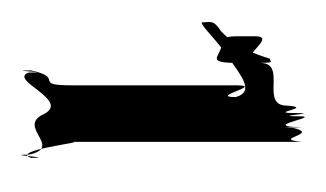

<svg xmlns="http://www.w3.org/2000/svg" viewBox="-83 -742 306 180"><g transform="rotate(90 70.0 -652.0)"><path d="M35 -714C51 -725 66 -738 71 -720C71 -694 60 -747 60 -721V-567C60 -528 53 -561 46 -528C46 -502 48 -552 48 -526C55 -506 74 -566 87 -540C99 -514 118 -559 125 -526C125 -500 128 -554 128 -528C121 -508 113 -581 113 -567V-782C110 -752 106 -800 100 -774C100 -748 99 -800 99 -774C97 -748 89 -803 89 -778C89 -752 86 -802 86 -776C86 -748 81 -795 79 -768C79 -742 39 -769 39 -743C39 -713 14 -762 14 -738C14 -712 13 -707 22 -707C34 -705 39 -691 39 -723C39 -761 39 -752 35 -752C31 -739 25 -721 9 -706C-2 -699 1 -696 1 -688C5 -688 17 -702 35 -714Z"/></g></svg>

Font: Hussar Przerywany
Style: Regular
Weight: 400
Foundry: Cannot Into Space Fonts
Version: Version 0.982